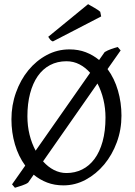

<svg xmlns="http://www.w3.org/2000/svg" viewBox="-20 -864 640 910"><path d="M480 -307.1Q480 -350.6 470.2 -391.8Q460.4 -433.1 441.9 -468.3L184.1 -99.1Q207.5 -72.8 235.8 -58.3Q264.2 -43.9 294.9 -43.9Q335.4 -43.9 369.4 -60.8Q403.3 -77.6 428 -110.8Q452.6 -144 466.3 -193.4Q480 -242.7 480 -307.1ZM109.9 -313Q109.9 -267.1 120.1 -225.6Q130.4 -184.1 148.9 -149.9L407.2 -519Q384.8 -544.4 356.4 -559.1Q328.1 -573.7 294.9 -573.7Q251.5 -573.7 217 -555.4Q182.6 -537.1 158.9 -503.2Q135.3 -469.2 122.6 -420.9Q109.9 -372.6 109.9 -313ZM489.7 -536.6Q522.5 -492.2 539.1 -434.6Q555.7 -377 555.7 -315.9Q555.7 -249.5 533.7 -189.7Q511.7 -129.9 473.9 -84.5Q436 -39.1 386.2 -12.2Q336.4 14.6 280.8 14.6Q238.3 14.6 203.4 1.2Q168.5 -12.2 139.6 -36.1L113.8 1Q109.4 4.9 101.3 8.5Q93.3 12.2 84 15.4Q74.7 18.6 65.7 21.2Q56.6 23.9 50.8 25.9L37.1 9.8L99.6 -79.1Q67.4 -123 50.8 -179.7Q34.2 -236.3 34.2 -298.8Q34.2 -365.2 55.7 -425.3Q77.1 -485.4 114.3 -530.8Q151.4 -576.2 201.4 -603Q251.5 -629.9 309.1 -629.9Q351.6 -629.9 386.5 -616.5Q421.4 -603 449.7 -579.6L476.1 -617.2Q489.7 -625.5 506.3 -631.3Q522.9 -637.2 538.1 -641.1L551.8 -625ZM230.5 -667.5Q222.2 -670.9 218.5 -675.5Q214.8 -680.2 208.5 -689.5L397.5 -844.2Q402.3 -841.3 410.6 -836.7Q418.9 -832 427.7 -826.9Q436.5 -821.8 443.8 -816.9Q451.2 -812 455.1 -808.1L459.5 -786.1Z"/></svg>

Font: Gentium Basic
Style: Regular
Weight: 400
Designer: J. Victor Gaultney and Annie Olsen
Foundry: SIL International
Version: Version 1.100